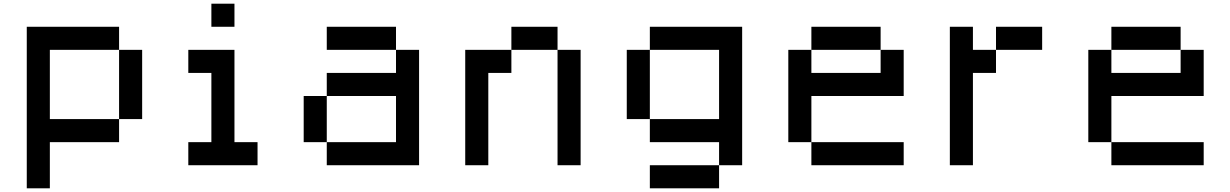

<svg xmlns="http://www.w3.org/2000/svg" viewBox="-20 -895 6665 1040"><path d="M125 -750H625V-625H250V-250H625V-125H250V125H125ZM625 -625H750V-250H625Z M1125 -875H1250V-750H1125ZM1000 -625H1250V-125H1375V0H1000V-125H1125V-500H1000Z M1750 -750H2125V-625H1750ZM2125 -625H2250V0H1750V-125H2125V-375H1750V-500H2125ZM1750 -125H1625V-375H1750Z M2750 -750H3000V-625H2750ZM3000 -625H3125V0H3000ZM2750 -625V-500H2625V0H2500V-625Z M3500 -750H4000V0H3875V-125H3500V-250H3875V-625H3500ZM3875 0V125H3500V0ZM3500 -250H3375V-625H3500Z M4375 -750H4750V-625H4375ZM4750 -625H4875V-375H4375V-125H4250V-625H4375V-500H4750ZM4375 -125H4875V0H4375Z M5125 -750H5250V-625H5375V-500H5250V0H5125ZM5375 -625V-750H5625V-625Z M6000 -750H6375V-625H6000ZM6375 -625H6500V-375H6000V-125H5875V-625H6000V-500H6375ZM6000 -125H6500V0H6000Z"/></svg>

Font: Dogica Pixel
Style: Regular
Weight: 400
Designer: Roberto Mocci
Version: Version 001.000